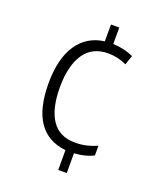

<svg xmlns="http://www.w3.org/2000/svg" viewBox="-136 -812 768 911"><g transform="rotate(20 248.0 -357.0)"><path d="M308 -724H266V-639Q179 -628 131 -557Q83 -486 83 -361Q83 -110 267 -90V10H310V-90Q366 -93 407 -114V-163Q382 -152 355 -145.5Q328 -139 297 -139Q217 -139 178.5 -197Q140 -255 140 -362Q140 -470 180.5 -530.5Q221 -591 302 -591Q350 -591 395 -570L411 -617Q369 -638 308 -641Z"/></g></svg>

Font: Noto Sans UI SemiCondensed Light
Style: Regular
Weight: 300
Width: 4
Designer: Monotype Design Team
Foundry: Monotype Imaging Inc.
Version: Version 1.901